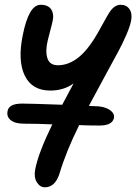

<svg xmlns="http://www.w3.org/2000/svg" viewBox="-20 -527 577 812"><path d="M169.9 265.1Q148.9 265.1 135.7 243.7Q122.6 222.2 128.9 189Q142.6 118.7 201.2 -1Q141.1 -3.9 82 -3.9Q43.9 -3.9 25.4 -18.8Q6.8 -33.7 12.2 -58.1Q18.1 -88.9 74.2 -88.9Q107.9 -88.9 243.2 -84Q252.4 -101.1 268.6 -131.8Q284.7 -162.6 291 -173.8Q249 -144 192.9 -144Q115.2 -144 84.7 -207.3Q54.2 -270.5 76.2 -377.9Q101.6 -506.8 151.9 -506.8Q183.6 -506.8 196.3 -487.5Q209 -468.3 203.1 -440.9Q201.2 -429.7 193.1 -399.7Q185.1 -369.6 182.1 -356.9Q170.9 -311 180.4 -281Q189.9 -251 225.1 -251Q271.5 -251 314.7 -286.4Q357.9 -321.8 401.9 -402.8Q437 -467.3 446.8 -480.5Q466.3 -506.8 490.2 -506.8Q515.1 -506.8 527.8 -488Q540.5 -469.2 534.2 -438Q529.3 -414.1 513.9 -378.7Q498.5 -343.3 481.9 -312.3Q465.3 -281.2 431.4 -219.2Q397.5 -157.2 374 -112.8Q371.1 -107.4 365 -96.2Q358.9 -85 356 -79.1Q363.8 -78.1 378.9 -78.1Q419.4 -78.1 442.6 -63Q465.8 -47.9 461.9 -27.8Q454.6 3.9 400.9 3.9Q348.1 3.9 314.9 2Q259.3 113.8 231 209Q212.4 265.1 169.9 265.1Z"/></svg>

Font: Shantell Sans Normal
Style: Italic
Weight: 500
Italic angle: -11.31°
Designer: Stephen Nixon, Anya Danilova, Shantell Martin
Foundry: Arrow Type
Version: Version 1.006;[559af2be0]